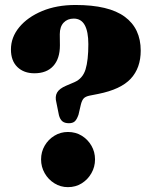

<svg xmlns="http://www.w3.org/2000/svg" viewBox="-20 -756 628 790"><path d="M212 -334 222.5 -282Q227 -265 236.5 -257Q246 -249 263.5 -249Q279 -249 287.5 -256.5Q296 -264 303 -284L313 -327Q317.5 -344 324.8 -351.5Q332 -359 348.5 -362.5L384 -369.5Q477 -388 518 -432.2Q559 -476.5 559 -547.5Q559 -639 493.2 -687.2Q427.5 -735.5 290.5 -735.5Q213 -735.5 153.2 -710.5Q93.5 -685.5 59.2 -644Q25 -602.5 25 -552.5Q25 -506 51.5 -480.2Q78 -454.5 121.5 -454.5Q172 -454.5 199.2 -484.5Q226.5 -514.5 226.5 -569.5L226 -615Q226 -646 241.8 -662.8Q257.5 -679.5 283.5 -679.5Q314 -679.5 328.8 -652.5Q343.5 -625.5 343.5 -574.5Q343.5 -508 332 -470.5Q320.5 -433 286.5 -418L252.5 -403.5Q224 -391.5 214.8 -375Q205.5 -358.5 212 -334ZM259.5 14Q229 14 203.8 -1.8Q178.5 -17.5 163.8 -43.5Q149 -69.5 149 -100Q149 -131 163.8 -156.5Q178.5 -182 203.8 -197.5Q229 -213 259.5 -213Q291.5 -213 316.5 -197.5Q341.5 -182 356.2 -156.5Q371 -131 371 -100Q371 -69.5 356.2 -43.5Q341.5 -17.5 316.5 -1.8Q291.5 14 259.5 14Z"/></svg>

Font: Fraunces ExtraBold
Style: Regular
Weight: 800
Version: Version 1.000;[b76b70a41]